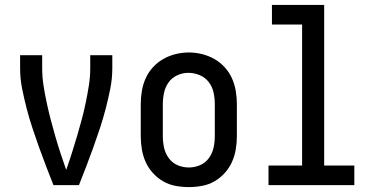

<svg xmlns="http://www.w3.org/2000/svg" viewBox="-20 -755 1540 783"><path d="M198 0Q183 -38 168 -77Q153 -116 139 -155Q125 -194 112 -233.5Q99 -273 88.5 -313.5Q78 -354 70 -394.5Q62 -435 62 -477V-530H152V-477Q152 -441 157.5 -406Q163 -371 170.5 -336Q178 -301 187 -266.5Q196 -232 206 -197.5Q216 -163 227 -129.5Q238 -96 250 -62L252 -68Q264 -102 274.5 -135.5Q285 -169 295 -202.5Q305 -236 314 -270Q323 -304 330 -338Q337 -372 342.5 -407Q348 -442 348 -477V-530H438V-477Q438 -435 430 -394.5Q422 -354 411.5 -313.5Q401 -273 388 -233.5Q375 -194 361 -155Q347 -116 332 -77Q317 -38 302 0Z M750 8Q723 8 696 3Q669 -2 645.5 -15.5Q622 -29 603.5 -49.5Q585 -70 574 -94.5Q563 -119 558.5 -146Q554 -173 554 -200V-330Q554 -357 558.5 -384Q563 -411 574 -435.5Q585 -460 603.5 -480.5Q622 -501 646 -514.5Q670 -528 696.5 -534.5Q723 -541 750 -541Q777 -541 803.5 -534.5Q830 -528 854 -514.5Q878 -501 896.5 -480.5Q915 -460 926 -435.5Q937 -411 941.5 -384Q946 -357 946 -330V-200Q946 -173 941.5 -146Q937 -119 926 -94.5Q915 -70 896.5 -49.5Q878 -29 854.5 -15.5Q831 -2 804 3Q777 8 750 8ZM750 -72Q774 -72 796 -81.5Q818 -91 832 -110.5Q846 -130 851 -153Q856 -176 856 -200V-330Q856 -354 851 -377.5Q846 -401 831.5 -420Q817 -439 794.5 -448.5Q772 -458 748 -458Q725 -458 703 -448Q681 -438 667.5 -419Q654 -400 649 -376.5Q644 -353 644 -330V-200Q644 -176 649 -153Q654 -130 668 -110.5Q682 -91 704 -81.5Q726 -72 750 -72Z M1075 0V-80H1212V-655H1089V-735H1302V-80H1425V0Z"/></svg>

Font: iosevka_custom_sans_ss08 Md
Style: Regular
Weight: 500
Designer: Belleve Invis
Foundry: Belleve Invis
Version: Version 10.3.0; ttfautohint (v1.8.3)